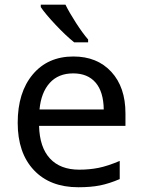

<svg xmlns="http://www.w3.org/2000/svg" viewBox="-20 -786 604 816"><path d="M291 -474.1Q228 -474.1 191.4 -433.6Q154.8 -393.1 147.9 -320.8H420.9Q419.9 -396 386.2 -435.1Q352.5 -474.1 291 -474.1ZM313 9.8Q192.4 9.8 123.8 -63.2Q55.2 -136.2 55.2 -264.2Q55.2 -393.1 119.1 -469.5Q183.1 -545.9 292 -545.9Q393.1 -545.9 453.1 -480.7Q513.2 -415.5 513.2 -304.2V-251H146Q148.4 -159.7 192.4 -112.3Q236.3 -64.9 316.9 -64.9Q359.9 -64.9 398.4 -72.5Q437 -80.1 488.8 -102.1V-24.9Q444.3 -5.9 405.3 2Q366.2 9.8 313 9.8ZM354.5 -606H295.4Q258.8 -635.3 215.1 -681.9Q171.4 -728.5 153.3 -755.9V-766.1H258.3Q273.9 -733.9 302.7 -689.2Q331.5 -644.5 354.5 -618.2Z"/></svg>

Font: NotoSans
Style: Regular
Weight: 400
Designer: Monotype Design team
Foundry: Monotype Imaging Inc.
Version: Version 1.04; ttfautohint (v1.4.1)